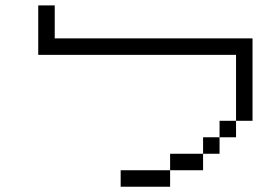

<svg xmlns="http://www.w3.org/2000/svg" viewBox="-20 -708 1040 728"><path d="M187.5 -562.5H937.5V-250H875V-500H125V-687.5H187.5ZM437.5 -62.5H625V0H437.5ZM625 -125H750V-62.5H625ZM750 -187.5H812.5V-125H750ZM812.5 -250H875V-187.5H812.5Z"/></svg>

Font: 寒蝉点阵体 16px
Style: Regular
Weight: 400
Designer: Designed by Warren2060
Foundry: ChillType
Version: Version 1.000